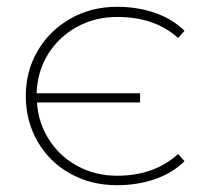

<svg xmlns="http://www.w3.org/2000/svg" viewBox="-20 -543 605 566"><path d="M56 -260Q56 -334 91.5 -394Q127 -454 188.5 -488.5Q250 -523 325 -523Q385 -523 437 -505Q489 -487 524 -452L505 -431Q437 -493 325 -493Q260 -493 206.5 -463.5Q153 -434 121.5 -383Q90 -332 88 -268H393V-241H89Q93 -180 125 -130.5Q157 -81 209.5 -53Q262 -25 325 -25Q435 -25 505 -89L524 -68Q489 -33 437 -15Q385 3 325 3Q249 3 187.5 -31Q126 -65 91 -125.5Q56 -186 56 -260Z"/></svg>

Font: Montserrat Alternates ExLight
Style: Regular
Weight: 275
Designer: Julieta Ulanovsky
Foundry: Julieta Ulanovsky
Version: Version 7.200